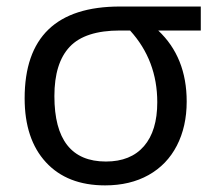

<svg xmlns="http://www.w3.org/2000/svg" viewBox="-20 -556 657 586"><path d="M146 -262.7Q146 -63 303.2 -63Q378.9 -63 419.4 -109.9Q460 -156.7 460 -244.1Q460 -371.6 377 -462.9H346.2Q239.7 -462.9 192.9 -413.3Q146 -363.8 146 -262.7ZM549.8 -246.1Q549.8 -169.9 519.8 -111.6Q489.7 -53.2 433.3 -21.7Q377 9.8 300.8 9.8Q185.1 9.8 120.1 -60.8Q55.2 -131.3 55.2 -255.9Q55.2 -536.1 346.2 -536.1H592.8V-462.9H462.9Q549.8 -381.3 549.8 -246.1Z"/></svg>

Font: NotoSans
Style: Regular
Weight: 400
Designer: Monotype Design team
Foundry: Monotype Imaging Inc.
Version: Version 1.04